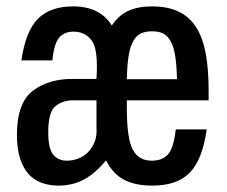

<svg xmlns="http://www.w3.org/2000/svg" viewBox="-20 -571 712 601"><path d="M163 10Q135 10 111 1.5Q87 -7 70 -25.5Q53 -44 43 -74.5Q33 -105 33 -149Q33 -249 83 -287Q132 -324 207 -324H282Q288 -414 268 -443Q247 -472 210 -472Q181 -472 165 -453Q149 -434 144 -382H47Q60 -473 98.5 -512Q137 -551 209 -551Q293 -551 330 -491Q351 -523 381.5 -537Q412 -551 455 -551Q507 -551 541.5 -533.5Q576 -516 596 -482.5Q616 -449 624.5 -400.5Q633 -352 633 -290V-257H377V-234Q377 -136 396 -102Q414 -68 455 -68Q489 -68 506.5 -88.5Q524 -109 530 -166H627Q614 -72 574.5 -31Q535 10 457 10Q403 10 368 -8.5Q333 -27 312 -69Q279 -29 243.5 -9.5Q208 10 163 10ZM208 -257Q178 -257 155 -240Q131 -222 131 -157Q131 -105 147 -86.5Q163 -68 189 -68Q207 -68 224.5 -74.5Q242 -81 255 -94Q268 -107 276 -126.5Q284 -146 282 -171V-257ZM456 -473Q435 -473 420.5 -466Q406 -459 396.5 -441.5Q387 -424 382.5 -395.5Q378 -367 377 -323H534Q533 -367 528.5 -395.5Q524 -424 514.5 -441.5Q505 -459 491 -466Q477 -473 456 -473Z"/></svg>

Font: Medium
Style: Regular
Weight: 500
Designer: Fernando Haro
Foundry: deFharo
Version: Version 1.787